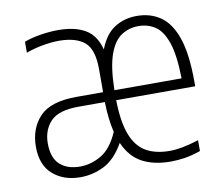

<svg xmlns="http://www.w3.org/2000/svg" viewBox="-66 -630 835 718"><g transform="rotate(-10 351.0 -271.0)"><path d="M184.5 8Q121 8 80.2 -27.8Q39.5 -63.5 39.5 -132.5Q39.5 -202 81 -246.2Q122.5 -290.5 222 -290.5H322.5V-378Q322.5 -454.5 289.2 -481.5Q256 -508.5 193.5 -508.5Q167 -508.5 134 -503Q101 -497.5 67.5 -485.5V-527Q95.5 -537.5 130.8 -543Q166 -548.5 196.5 -548.5Q259.5 -548.5 299 -525.8Q338.5 -503 353 -447.5Q374 -502.5 411 -526Q448 -549.5 495.5 -549.5Q547 -549.5 585.2 -523.2Q623.5 -497 644.5 -436Q665.5 -375 665.5 -270V-252.5H365.5Q367 -168.5 386 -120.2Q405 -72 441 -51.5Q477 -31 530 -31Q552.5 -31 579.2 -36Q606 -41 641 -52V-11Q608.5 0.5 580.5 4.8Q552.5 9 527 9Q463.5 9 419.2 -14.5Q375 -38 351 -93Q317.5 -34.5 274.2 -13.2Q231 8 184.5 8ZM495 -511Q459 -511 430 -492Q401 -473 384 -425Q367 -377 365.5 -290.5H620.5Q619 -378.5 602.8 -426.2Q586.5 -474 558.8 -492.5Q531 -511 495 -511ZM190.5 -31.5Q231.5 -31.5 270.5 -54.2Q309.5 -77 336 -137.5Q324 -186 322.5 -253H222.5Q146.5 -253 116 -220.5Q85.5 -188 85.5 -137.5Q85.5 -83 113.5 -57.2Q141.5 -31.5 190.5 -31.5Z"/></g></svg>

Font: Encode Sans Condensed Condensed ExtraLight
Style: Regular
Weight: 200
Width: 3
Designer: Multiple Designers
Foundry: Impallari Type
Version: Version 3.000; ttfautohint (v1.8.3) -l 8 -r 50 -G 200 -x 14 